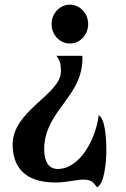

<svg xmlns="http://www.w3.org/2000/svg" viewBox="-20 -561 540 825"><path d="M322.3 -234.4C332.5 -266.1 335.4 -296.9 334 -321.3H222.7C235.8 -300.8 241.7 -294.4 241.7 -253.4C241.7 -155.3 31.7 -85.4 34.2 62.5C36.1 175.8 107.9 223.1 216.8 223.1C271 223.1 305.7 210.9 335 210.9C369.1 210.9 377 216.3 396.5 243.7C430.2 231 437 124 437 87.4C437 24.4 430.2 -53.2 403.8 -65.9C393.6 30.8 325.7 165 228 165C189.9 165 169.9 133.8 169.9 80.1C169.9 -56.6 285.2 -122.6 322.3 -234.4ZM358.9 -457.5C358.9 -503.4 323.7 -541 280.3 -541C236.8 -541 201.7 -503.4 201.7 -457.5C201.7 -411.6 236.8 -374 280.3 -374C323.7 -374 358.9 -411.6 358.9 -457.5Z"/></svg>

Font: Amarante
Style: Regular
Weight: 400
Designer: Karolina Lach
Foundry: Sorkin Type Co.
Version: Version 1.001